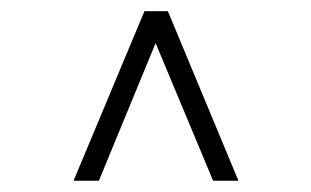

<svg xmlns="http://www.w3.org/2000/svg" viewBox="-20 -670 558 344"><path d="M258.8 -592.8 157.2 -346.2H111.8L238.8 -649.9H280.8L407.2 -346.2H361.8Z"/></svg>

Font: Linux Libertine Display G
Style: Regular
Weight: 400
Designer: Philipp H. Poll
Foundry: Philipp H. Poll
Version: Version 5.0.9